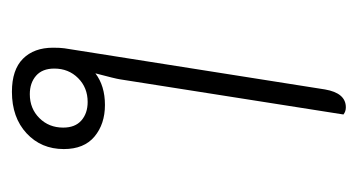

<svg xmlns="http://www.w3.org/2000/svg" viewBox="-159 -435 600 322"><g transform="rotate(90 141.0 -274.0)"><path d="M230 -81Q230 -43 203.5 -18.5Q177 6 134 6Q97 6 78.5 -12.5Q60 -31 60 -63Q60 -75 61 -82L130 -519Q136 -554 160 -554Q167 -554 172 -550L113 -175Q112 -168 103 -134Q124 -150 156 -150Q188 -150 209 -132.5Q230 -115 230 -81ZM194 -80Q194 -100 182 -110.5Q170 -121 151 -121Q127 -121 111 -105Q95 -89 95 -65Q95 -45 107 -34.5Q119 -24 138 -24Q162 -24 178 -40Q194 -56 194 -80Z"/></g></svg>

Font: Thasadith
Style: Italic
Weight: 400
Italic angle: -9°
Designer: Cadson Demak Co.,Ltd.
Foundry: Cadson Demak Co.,Ltd.
Version: Version 1.000; ttfautohint (v1.6)